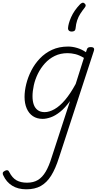

<svg xmlns="http://www.w3.org/2000/svg" viewBox="-128 -864 746 1423"><path d="M67 539Q5 539 -38 512Q-81 485 -103 437Q-109 427 -107.5 418Q-106 409 -92 402Q-81 396 -72.5 398Q-64 400 -60 410Q-37 455 -5.5 472.5Q26 490 72 490Q120 490 153 470Q186 450 210.5 408.5Q235 367 255 302L391 -115Q354 -64 317.5 -35Q281 -6 248 5.5Q215 17 188 17Q146 17 116 -3Q86 -23 70 -60Q54 -97 54 -146Q54 -190 66.5 -241Q79 -292 104 -341Q129 -390 167.5 -430.5Q206 -471 258 -495Q310 -519 377 -519Q409 -519 444 -508.5Q479 -498 509 -477L515 -495Q518 -507 525 -511Q532 -515 544 -515Q562 -515 567 -507.5Q572 -500 568 -488L309 305Q283 387 251 438Q219 489 175 514Q131 539 67 539ZM203 -33Q237 -33 276 -55Q315 -77 354.5 -123.5Q394 -170 433 -242L494 -435Q459 -456 429.5 -463Q400 -470 373 -470Q320 -470 278 -449.5Q236 -429 204.5 -394Q173 -359 152.5 -317Q132 -275 122.5 -231.5Q113 -188 113 -151Q113 -114 122.5 -88Q132 -62 152 -47.5Q172 -33 203 -33ZM498 -839Q506 -833 507 -825.5Q508 -818 501 -809Q482 -785 467.5 -762.5Q453 -740 444 -713.5Q435 -687 432 -653Q431 -641 423.5 -635.5Q416 -630 403 -630Q390 -630 383 -636.5Q376 -643 376 -654Q378 -689 399.5 -737.5Q421 -786 465 -832Q473 -840 481.5 -843Q490 -846 498 -839Z"/></svg>

Font: Playwrite CO ExtraLight
Style: Regular
Weight: 250
Version: Version 1.002